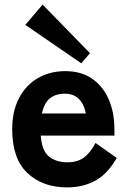

<svg xmlns="http://www.w3.org/2000/svg" viewBox="-20 -803 560 834"><path d="M271 11Q165 11 99 -51.5Q33 -114 33 -241Q33 -320 62.5 -376.5Q92 -433 144 -463.5Q196 -494 264 -494Q332 -494 379.5 -461.5Q427 -429 452 -372Q477 -315 477 -241V-214H157Q162 -147 193.5 -122.5Q225 -98 273 -98Q317 -98 345 -119Q373 -140 395 -182L487 -117Q448 -48 394.5 -18.5Q341 11 271 11ZM162 -310H353Q335 -396 262 -396Q222 -396 197 -376Q172 -356 162 -310ZM333 -528 90 -695 165 -783 371 -572Z"/></svg>

Font: Zen Kaku Gothic New Black
Style: Regular
Weight: 900
Designer: Yoshimichi Ohira
Foundry: Positype
Version: Version 1.001